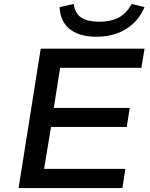

<svg xmlns="http://www.w3.org/2000/svg" viewBox="-20 -951 761 971"><path d="M74 0 186 -705H711L695 -608H284L252 -405H636L621 -309H238L203 -97H614L599 0ZM467 -765Q411 -765 370 -782Q329 -799 306.5 -832Q284 -865 281 -915L353 -931Q359 -882 392 -861.5Q425 -841 481 -841Q539 -841 579 -861.5Q619 -882 646 -931L711 -915Q690 -865 653.5 -831.5Q617 -798 570 -781.5Q523 -765 467 -765Z"/></svg>

Font: Nunito Sans 7pt SemiExpanded SemiBold
Style: Italic
Weight: 600
Width: 6
Italic angle: -9°
Designer: Vernon Adams
Foundry: Vernon Adams
Version: Version 3.101;gftools[0.9.27]